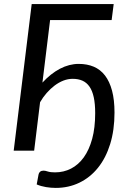

<svg xmlns="http://www.w3.org/2000/svg" viewBox="-20 -737 632 939"><path d="M249 106Q291.5 106 327.5 87.5Q363.5 69 389.8 32.5Q416 -4 430.8 -58Q445.5 -112 445.5 -183.5Q445.5 -229.5 438.5 -261.5Q431.5 -293.5 417.5 -313.5Q403.5 -333.5 383 -342.5Q362.5 -351.5 335.5 -351.5Q312.5 -351.5 290 -342.8Q267.5 -334 247 -318.5Q226.5 -303 208.2 -282.2Q190 -261.5 176 -237L147 0H47L135 -717H536L526 -639H225L187.5 -333Q228 -377 273.2 -400.8Q318.5 -424.5 365 -424.5Q406 -424.5 438.5 -410.8Q471 -397 493.5 -367.8Q516 -338.5 528 -293.5Q540 -248.5 540 -186.5Q540 -101 518.8 -32.5Q497.5 36 459.2 83.5Q421 131 368.2 156.5Q315.5 182 252.5 182Q229.5 182 205 178Q180.5 174 159.5 165L168.5 116.5Q170 108 176.2 102.8Q182.5 97.5 193 97.5Q201 97.5 214 101.8Q227 106 249 106Z"/></svg>

Font: Lato Medium
Style: Italic
Weight: 500
Italic angle: -7°
Designer: Lukasz Dziedzic
Foundry: tyPoland Lukasz Dziedzic
Version: Version 2.006; 2014-01-15